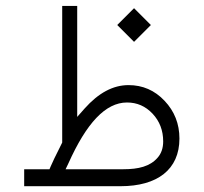

<svg xmlns="http://www.w3.org/2000/svg" viewBox="-20 -643 703 663"><path d="M194.8 -150.9 193.4 -147.9C171.9 -105.5 159.2 -78.6 154.8 -67.9L150.9 -58.6H63.5V0H396C523.4 0 599.6 -57.6 599.6 -164.6C599.6 -215.3 582.5 -258.8 548.3 -294.9C514.2 -331.1 472.7 -349.1 423.8 -349.1C370.6 -349.1 320.3 -322.3 272 -268.1L246.6 -239.3V-622.6H194.8ZM442.9 -498.5 501 -556.6 442.9 -614.7 384.8 -556.6ZM543.5 -154.8C543.5 -131.8 537.1 -112.8 523.9 -98.1C498 -68.4 458.5 -58.6 405.8 -58.6H206.5L216.3 -79.1C278.3 -217.3 344.2 -289.1 418.5 -289.1C453.1 -289.1 482.4 -276.4 506.8 -250.5C531.2 -224.6 543.5 -192.4 543.5 -154.8Z"/></svg>

Font: Shabnam Thin
Style: Regular
Weight: 100
Foundry: DejaVu fonts team - Redesigned by Saber Rastikerdar - Based on Vazir font
Version: Version 5.0.1